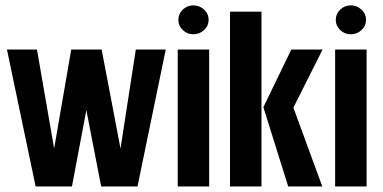

<svg xmlns="http://www.w3.org/2000/svg" viewBox="-20 -674 1383 694"><path d="M108.8 0 5.1 -495H113.6L175.7 -137.2L237.5 -495H347.4L415.6 -137.2L470.9 -495H579.1L477 0H345.7L292.1 -276L240.1 0Z M622.4 0V-495H736.1V0ZM678.7 -550.1Q656.6 -550.1 640.6 -565.5Q624.7 -580.8 624.7 -602.1Q624.7 -624 640.6 -639.3Q656.6 -654.5 678.7 -654.5Q701.4 -654.5 717.8 -639.3Q734.1 -624 734.1 -602.4Q734.1 -580.8 717.8 -565.5Q701.4 -550.1 678.7 -550.1Z M1021.7 0 932 -286.6 1033 -495H1146L1040.5 -284.9L1144.9 0ZM811.4 0V-631.9H925.1V0Z M1191.4 0V-495H1305.1V0ZM1247.7 -550.1Q1225.6 -550.1 1209.6 -565.5Q1193.7 -580.8 1193.7 -602.1Q1193.7 -624 1209.6 -639.3Q1225.6 -654.5 1247.7 -654.5Q1270.4 -654.5 1286.8 -639.3Q1303.1 -624 1303.1 -602.4Q1303.1 -580.8 1286.8 -565.5Q1270.4 -550.1 1247.7 -550.1Z"/></svg>

Font: Alumni Sans Thin
Style: Regular
Weight: 100
Designer: Robert E. Leuschke
Foundry: Robert E. Leuschke
Version: Version 1.018